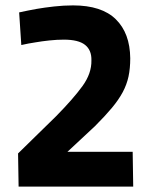

<svg xmlns="http://www.w3.org/2000/svg" viewBox="-20 -692 570 712"><path d="M49 0 47 -123 188 -261Q252 -326 286 -373Q320 -420 319 -468Q320 -506 295.5 -525.5Q271 -545 217 -545Q191 -545 163 -542Q135 -539 112 -535Q85 -531 59 -525L51 -646Q83 -653 116 -659Q145 -664 180.5 -668Q216 -672 251 -672Q357 -672 409.5 -620.5Q462 -569 463 -476Q463 -438 456.5 -408Q450 -378 435 -350Q420 -322 395 -292Q370 -262 332 -224L230 -129H472L474 0Z"/></svg>

Font: Panefresco 999wt
Style: Regular
Weight: 900
Version: Version 1.001